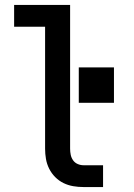

<svg xmlns="http://www.w3.org/2000/svg" viewBox="-20 -755 540 775"><path d="M317 0Q296 0 275.5 -3.5Q255 -7 236.5 -16Q218 -25 203 -40Q188 -55 178.5 -74Q169 -93 165.5 -113.5Q162 -134 162 -155V-647H37V-735H263V-155Q263 -142 265.5 -130Q268 -118 275 -108Q282 -98 293.5 -93Q305 -88 317 -88H396V0ZM298 -340V-483H440V-340Z"/></svg>

Font: Iosevka SS04 Semibold
Style: Regular
Weight: 600
Monospace: yes
Designer: Belleve Invis
Foundry: Belleve Invis
Version: Version 19.0.0; ttfautohint (v1.8.4)